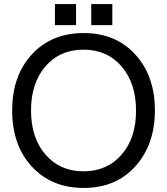

<svg xmlns="http://www.w3.org/2000/svg" viewBox="-20 -904 824 947"><path d="M534 -884V-780H430V-884ZM355 -884V-780H251V-884ZM651 -358Q651 -493 580 -576Q509 -659 392 -659Q275 -659 204 -576.5Q133 -494 133 -359Q133 -224 204.5 -141.5Q276 -59 392 -59Q508 -59 579.5 -141Q651 -223 651 -358ZM392.5 -741Q551 -741 647.5 -635Q744 -529 744 -360Q744 -191 648 -84Q552 23 393 23Q234 23 137 -82.5Q40 -188 40 -359Q40 -530 137 -635.5Q234 -741 392.5 -741Z"/></svg>

Font: Autonym
Style: Regular
Weight: 500
Version: Version 1.0.20131126